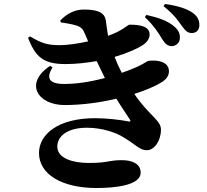

<svg xmlns="http://www.w3.org/2000/svg" viewBox="-20 -872 1040 965"><path d="M286 -759C312 -756 343 -750 360 -745C390 -736 397 -726 409 -697L423 -664C373 -653 319 -645 282 -645C219 -645 190 -654 131 -689L121 -682C159 -583 200 -550 310 -550C361 -550 415 -556 466 -565C480 -536 494 -506 507 -480C424 -458 358 -450 302 -450C227 -450 210 -479 244 -533L232 -541C100 -454 169 -344 305 -344C389 -344 481 -356 565 -376C593 -329 618 -295 633 -271C637 -263 636 -259 624 -262C590 -269 519 -278 458 -278C272 -278 176 -197 176 -103C176 4 291 73 465 73C564 73 687 58 687 -4C687 -51 641 -67 592 -67C525 -67 525 -53 426 -53C351 -53 268 -74 268 -135C268 -188 319 -230 417 -230C494 -230 564 -205 599 -183C666 -143 682 -117 718 -117C755 -117 789 -163 789 -221C789 -268 729 -291 655 -400C712 -418 762 -439 796 -461C822 -478 829 -497 829 -514C829 -563 770 -572 725 -566C719 -565 692 -540 592 -506C578 -533 567 -557 556 -586C617 -604 669 -626 700 -647C723 -663 732 -682 732 -698C732 -742 679 -748 631 -748C622 -748 596 -717 523 -692C518 -722 514 -753 512 -768C506 -812 466 -824 400 -824C353 -824 314 -801 283 -769ZM708 -786C756 -741 779 -702 796 -674C810 -651 824 -641 841 -640C866 -640 884 -658 884 -681C885 -700 879 -718 859 -736C826 -767 774 -784 716 -797ZM802 -841C858 -796 877 -765 893 -743C911 -718 923 -706 944 -706C968 -706 982 -722 982 -746C982 -770 973 -790 948 -808C918 -829 869 -844 809 -852Z"/></svg>

Font: Noto Serif KR Black
Style: Regular
Weight: 900
Version: Version 1.001;PS 1.001;hotconv 16.6.54;makeotf.lib2.5.65590